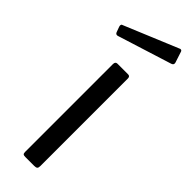

<svg xmlns="http://www.w3.org/2000/svg" viewBox="-268 -764 776 776"><g transform="rotate(45 119.5 -376.0)"><path d="M251 -700Q252 -698 252 -694Q252 -686 241 -683L12 -611Q10 -610 6 -610Q-1 -610 -4 -619L-12 -641Q-13 -643 -13 -646Q-13 -654 -7 -655L224 -751Q225 -752 228 -752Q234 -752 236 -746ZM161 -17Q161 -7 157 -3.5Q153 0 143 0H92Q83 0 80 -3Q77 -6 77 -14V-516Q77 -530 89 -530H150Q161 -530 161 -517Z"/></g></svg>

Font: Libre Franklin
Style: Regular
Weight: 400
Designer: Pablo Impallari, Rodrigo Fuenzalida
Foundry: Impallari Type
Version: Version 1.002; ttfautohint (v1.5)